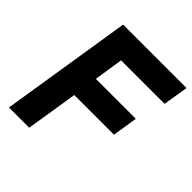

<svg xmlns="http://www.w3.org/2000/svg" viewBox="-197 -868 1006 1006"><g transform="rotate(45 306.0 -365.0)"><path d="M26 0 142 -730H612L589 -590H267L242 -428H538L516 -288H222L176 0Z"/></g></svg>

Font: JetBrains Mono ExtraBold
Style: Italic
Weight: 800
Italic angle: -9°
Monospace: yes
Designer: Philipp Nurullin, Konstantin Bulenkov
Foundry: JetBrains
Version: Version 2.305; ttfautohint (v1.8.4.7-5d5b)